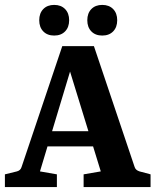

<svg xmlns="http://www.w3.org/2000/svg" viewBox="-26 -763 634 783"><path d="M150 -228H378L399 -166H133ZM523 -82Q527 -69 543 -64L588 -52V0H315V-52L385 -64L244 -522H275L137 -64L206 -52V0H-6V-52L43 -64Q58 -68 62 -82L228 -575H357ZM256 -680.5Q256 -652 239.5 -635Q223 -618 195 -618Q167 -618 150.5 -635Q134 -652 134 -680.5Q134 -709 150.5 -726Q167 -743 195 -743Q223 -743 239.5 -726Q256 -709 256 -680.5ZM452 -680.5Q452 -652 435.5 -635Q419 -618 391 -618Q363 -618 346.5 -635Q330 -652 330 -680.5Q330 -709 346.5 -726Q363 -743 391 -743Q419 -743 435.5 -726Q452 -709 452 -680.5Z"/></svg>

Font: Rasa
Style: Regular
Weight: 400
Designer: Anna Giedrys (Yrsa+Rasa design), David Brezina (Yrsa art-direction, Rasa art-direction, design)
Foundry: Rosetta Type Foundry
Version: Version 2.004